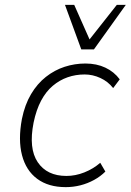

<svg xmlns="http://www.w3.org/2000/svg" viewBox="-20 -761 537 789"><path d="M250 8Q179 8 133 -26Q87 -60 70.5 -123Q54 -186 70 -272Q82 -331 107.5 -374Q133 -417 168.5 -445Q204 -473 245.5 -486.5Q287 -500 331 -500Q377 -500 413 -483Q449 -466 472 -435L445 -399Q424 -426 392.5 -440.5Q361 -455 328 -455Q291 -455 258 -443.5Q225 -432 197 -408.5Q169 -385 149 -347.5Q129 -310 118 -257Q97 -151 135 -94.5Q173 -38 253 -38Q290 -38 326.5 -52.5Q363 -67 392 -92L413 -56Q393 -36 366.5 -21.5Q340 -7 310.5 0.5Q281 8 250 8ZM314 -558 247 -741H285L348 -599L460 -741H497L366 -558Z"/></svg>

Font: Nunito Sans 7pt SemiCondensed ExtraLight
Style: Italic
Weight: 250
Width: 4
Italic angle: -9°
Designer: Vernon Adams
Foundry: Vernon Adams
Version: Version 3.101;gftools[0.9.27]